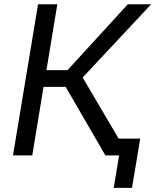

<svg xmlns="http://www.w3.org/2000/svg" viewBox="-20 -748 748 924"><path d="M42.5 0 163.1 -727.5H255.9L203.6 -410.6H305.2L595.2 -727.5H707.5L377.9 -375L598.6 0H487.3L295.9 -330.1H189.5L135.3 0ZM527.3 156.2 553.2 0H516.6L529.8 -81.1H654.8L615.2 156.2Z"/></svg>

Font: Inter
Style: Italic
Weight: 400
Italic angle: -9.3988°
Designer: Rasmus Andersson
Foundry: rsms
Version: Version 4.001;git-66647c0bb